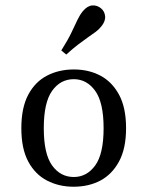

<svg xmlns="http://www.w3.org/2000/svg" viewBox="-20 -686 550 717"><path d="M254.8 11.3Q200 11.3 155.6 -11.7Q111.3 -34.7 85.5 -82.7Q59.7 -130.6 59.7 -207.3Q59.7 -283.9 85.5 -332.3Q111.3 -380.6 155.6 -403.6Q200 -426.6 255.6 -426.6Q311.3 -426.6 354.8 -403.6Q398.4 -380.6 424.6 -332.3Q450.8 -283.9 450.8 -207.3Q450.8 -131.5 424.6 -83.1Q398.4 -34.7 354.8 -11.7Q311.3 11.3 254.8 11.3ZM255.6 -25Q304 -25 335.5 -68.1Q366.9 -111.3 366.9 -207.3Q366.9 -303.2 335.5 -346.8Q304 -390.3 255.6 -390.3Q205.6 -390.3 174.6 -346.8Q143.5 -303.2 143.5 -207.3Q143.5 -111.3 174.6 -68.1Q205.6 -25 255.6 -25ZM227.4 -482.3 208.9 -497.6Q233.9 -537.1 246.8 -564.5Q259.7 -591.9 269 -611.3Q278.2 -630.6 289.5 -644.4Q306.5 -664.5 324.6 -665.7Q342.7 -666.9 357.3 -654.8Q371 -643.5 372.6 -625Q374.2 -606.5 358.1 -587.1Q349.2 -575.8 337.1 -566.9Q325 -558.1 309.3 -547.2Q293.5 -536.3 273.4 -521Q253.2 -505.6 227.4 -482.3Z"/></svg>

Font: Playfair 9pt
Style: Regular
Weight: 400
Designer: Claus Eggers Sørensen
Foundry: Claus Eggers Sørensen
Version: Version 2.203